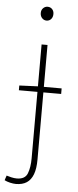

<svg xmlns="http://www.w3.org/2000/svg" viewBox="-71 -702 393 968"><g transform="rotate(5 126.0 -218.0)"><path d="M22 -238V-262L116 -266H236V-238ZM48 234Q35 234 18 230Q1 226 -10 220L-2 196Q7 199 22 202.5Q37 206 50 206Q92 206 104 175Q116 144 116 98V-478H146V102Q146 148 135 177Q124 206 102.5 220Q81 234 48 234ZM130 -600Q117 -600 107.5 -610Q98 -620 98 -636Q98 -651 107.5 -660.5Q117 -670 130 -670Q144 -670 153 -660.5Q162 -651 162 -636Q162 -620 153 -610Q144 -600 130 -600Z"/></g></svg>

Font: Source Sans 3
Style: Regular
Weight: 200
Designer: Paul D. Hunt
Foundry: Adobe
Version: Version 3.046;hotconv 1.0.118;makeotfexe 2.5.65603